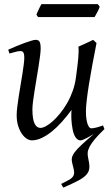

<svg xmlns="http://www.w3.org/2000/svg" viewBox="-20 -646 529 911"><path d="M318.4 -94.7V-105Q318.4 -108.4 318.6 -110.8Q318.8 -113.3 318.8 -116.2L319.8 -125Q296.9 -93.8 272.9 -67.1Q249 -40.5 224.9 -21.2Q200.7 -2 177 9Q153.3 20 130.9 20Q120.1 20 107.7 12.5Q95.2 4.9 84.5 -10.3Q73.7 -25.4 66.4 -47.9Q59.1 -70.3 59.1 -100.1Q59.1 -114.7 61.8 -137.2Q64.5 -159.7 68.4 -185.5Q72.3 -211.4 77.1 -239.3Q82 -267.1 85.9 -292.5Q89.8 -317.9 92.5 -338.4Q95.2 -358.9 95.2 -371.1Q95.2 -382.3 93.8 -388.9Q92.3 -395.5 89.6 -398.7Q86.9 -401.9 83.3 -402.8Q79.6 -403.8 75.2 -403.8Q70.8 -403.8 62.5 -402.1Q54.2 -400.4 45.9 -397.9Q36.1 -395.5 24.9 -392.1L19 -410.2Q39.6 -419.4 60.3 -428Q81.1 -436.5 98.6 -442.9Q116.2 -449.2 129.6 -453.1Q143.1 -457 148.9 -457Q163.1 -457 168 -447.8Q172.9 -438.5 172.9 -416Q172.9 -401.9 169.9 -378.9Q167 -356 162.6 -328.6Q158.2 -301.3 153.3 -272Q148.4 -242.7 144 -215.3Q139.6 -188 136.7 -165Q133.8 -142.1 133.8 -127.9Q133.8 -81.1 143.8 -60.1Q153.8 -39.1 171.9 -39.1Q182.6 -39.1 198 -47.4Q213.4 -55.7 230.5 -71Q247.6 -86.4 265.1 -107.9Q282.7 -129.4 298.1 -156Q313.5 -182.6 324.7 -213.6Q335.9 -244.6 340.3 -278.3Q347.7 -332.5 351.1 -366.9Q354.5 -401.4 352.1 -424.8Q359.4 -427.7 368.9 -432.1Q378.4 -436.5 388.2 -440.9Q397.9 -445.3 407 -449.5Q416 -453.6 421.9 -457L438 -441.9Q427.7 -390.1 418.5 -340.3Q409.2 -290.5 402.3 -247.8Q395.5 -205.1 391.6 -171.4Q387.7 -137.7 387.7 -118.7Q387.7 -96.2 390.1 -80.8Q392.6 -65.4 396.2 -55.7Q399.9 -45.9 404.3 -41.5Q408.7 -37.1 412.6 -37.1Q420.9 -37.1 434.6 -40.3Q448.2 -43.5 468.8 -50.8L475.6 -33.2L473.6 -31.7Q445.8 -4.9 429.7 14.6Q413.6 34.2 405.5 49.3Q397.5 64.5 396.2 76.7Q395 88.9 397.9 101.1Q404.3 129.4 404.1 147.7Q403.8 166 391.6 180.9Q379.4 195.8 353 210Q326.7 224.1 280.8 244.1Q277.8 240.2 274.9 235.4Q272 230.5 270.5 226.6Q294.4 214.8 308.1 207Q321.8 199.2 327.4 189.7Q333 180.2 331.3 166.7Q329.6 153.3 323.2 130.4Q319.3 116.2 321 104.2Q322.8 92.3 333.7 77.1Q344.7 62 366.7 41.5Q388.7 21 425.3 -10.3Q415.5 -4.4 406 1Q396.5 6.3 387.9 10.7Q379.4 15.1 372.6 17.6Q365.7 20 362.3 20Q352.1 20 344.7 12.9Q337.4 5.9 332.5 -5.4Q327.6 -16.6 325 -30Q322.3 -43.5 320.8 -56.2Q319.3 -68.8 318.8 -79.3Q318.4 -89.8 318.4 -94.7ZM453.1 -614.3Q451.7 -608.9 448.5 -602.1Q445.3 -595.2 441.7 -588.4Q438 -581.5 434.6 -575.2Q431.2 -568.8 428.7 -564.9H160.6L152.8 -576.7Q154.8 -581.5 157.7 -588.1Q160.6 -594.7 163.8 -601.6Q167 -608.4 170.4 -615Q173.8 -621.6 176.8 -626.5H443.8Z"/></svg>

Font: Gentium Plus CyrE
Style: Italic
Weight: 400
Italic angle: -8°
Designer: J. Victor Gaultney, Annie Olsen, Iska Routamaa, Becca Hirsbrunner
Foundry: SIL International
Version: Version 5.000